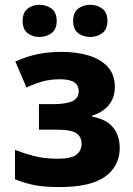

<svg xmlns="http://www.w3.org/2000/svg" viewBox="-20 -757 547 787"><path d="M72.8 -670.9Q72.8 -705.6 92.8 -721.4Q112.8 -737.3 142.1 -737.3Q170.4 -737.3 191.4 -721.4Q212.4 -705.6 212.4 -670.9Q212.4 -637.2 191.4 -621.3Q170.4 -605.5 142.1 -605.5Q112.8 -605.5 92.8 -621.3Q72.8 -637.2 72.8 -670.9ZM279.8 -670.9Q279.8 -705.6 300 -721.4Q320.3 -737.3 350.1 -737.3Q378.4 -737.3 399.4 -721.4Q420.4 -705.6 420.4 -670.9Q420.4 -637.2 399.4 -621.3Q378.4 -605.5 350.1 -605.5Q320.3 -605.5 300 -621.3Q279.8 -637.2 279.8 -670.9ZM232.4 -544.4Q294.4 -544.4 343.8 -529.3Q393.1 -514.2 421.9 -482.7Q450.7 -451.2 450.7 -400.9Q450.7 -356 425.3 -325.7Q399.9 -295.4 357.9 -283.2V-278.8Q415.5 -268.6 443.1 -235.1Q470.7 -201.7 470.7 -150.4Q470.7 -76.7 411.4 -33.4Q352.1 9.8 223.6 9.8Q157.2 9.8 117.2 1Q77.1 -7.8 41.5 -22V-142.6Q72.3 -130.4 116 -118.4Q159.7 -106.4 215.8 -106.4Q273.9 -106.4 294.2 -123.8Q314.5 -141.1 314.5 -166.5Q314.5 -196.3 293.2 -210.9Q272 -225.6 206.5 -225.6H139.6V-330.1H194.8Q252 -330.1 277.3 -342.5Q302.7 -355 302.7 -383.3Q302.7 -407.2 284.4 -419.7Q266.1 -432.1 225.6 -432.1Q188 -432.1 156 -423.6Q124 -415 88.4 -398.4L43 -504.9Q87.4 -524.9 132.6 -534.7Q177.7 -544.4 232.4 -544.4Z"/></svg>

Font: Lunasima
Style: Bold
Weight: 700
Designer: The DocRepair Project, Monotype Design Team
Foundry: Google
Version: Version 2.009